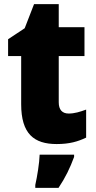

<svg xmlns="http://www.w3.org/2000/svg" viewBox="-20 -684 461 925"><path d="M311 -137C280 -137 263 -155 263 -191V-414H387V-553H263V-664H144L99 -548L19 -495V-414H82V-182C82 -39 144 10 253 10C315 10 355 -2 395 -21V-156C365 -145 339 -137 311 -137ZM337 72V61H171C170 100 159 168 150 207V221H262C296 170 317 126 337 72Z"/></svg>

Font: Noto Sans Kannada SemiCondensed Black
Style: Regular
Weight: 900
Width: 4
Designer: Jelle Bosma - Monotype Design Team
Foundry: Monotype Imaging Inc.
Version: Version 2.005